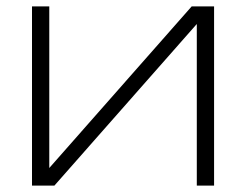

<svg xmlns="http://www.w3.org/2000/svg" viewBox="-20 -580 769 600"><path d="M80 0V-560H134V-55L579 -560H649V0H595V-505L150 0Z"/></svg>

Font: Bounded
Style: Regular
Weight: 200
Designer: Vlad Churkin
Version: Version 1.0